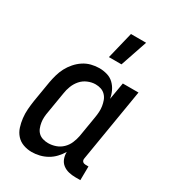

<svg xmlns="http://www.w3.org/2000/svg" viewBox="-185 -857 870 966"><g transform="rotate(30 250.0 -374.0)"><path d="M250 -600 288 -756H376L323 -600ZM152 8Q126 8 102.5 -0.5Q79 -9 63 -27Q47 -45 39.5 -68.5Q32 -92 29 -117.5Q26 -143 28 -169Q30 -195 34 -221L54 -341Q58 -363 64.5 -386Q71 -409 82 -430Q93 -451 109.5 -470Q126 -489 146.5 -502.5Q167 -516 190.5 -522Q214 -528 237 -528Q260 -528 282.5 -521.5Q305 -515 321 -499.5Q337 -484 346.5 -464Q356 -444 360 -421L377 -520H468L398 -98Q397 -93 397.5 -88Q398 -83 401.5 -79Q405 -75 410 -73.5Q415 -72 420 -72H436L435 8H406Q386 8 367 3.5Q348 -1 333 -12.5Q318 -24 311 -42.5Q304 -61 305 -81Q293 -61 276.5 -43.5Q260 -26 239.5 -14.5Q219 -3 196.5 2.5Q174 8 152 8ZM201 -72Q223 -72 244.5 -79.5Q266 -87 282.5 -103Q299 -119 308 -140Q317 -161 321 -182L341 -302Q344 -319 345 -336Q346 -353 343.5 -369Q341 -385 335.5 -400Q330 -415 319 -426.5Q308 -438 293 -443Q278 -448 261 -448Q239 -448 216.5 -438.5Q194 -429 178.5 -411Q163 -393 154.5 -371Q146 -349 143 -327L123 -207Q120 -192 119 -176Q118 -160 120.5 -144.5Q123 -129 128.5 -115Q134 -101 144.5 -91Q155 -81 170 -76.5Q185 -72 201 -72Z"/></g></svg>

Font: Iosevka SS18 Medium
Style: Italic
Weight: 500
Italic angle: -9°
Monospace: yes
Designer: Belleve Invis
Foundry: Belleve Invis
Version: Version 25.1.1; ttfautohint (v1.8.4)